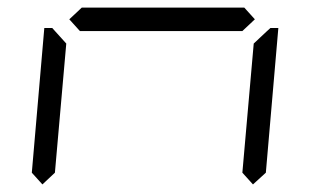

<svg xmlns="http://www.w3.org/2000/svg" viewBox="-20 -551 856 507"><path d="M92 -64 64 -95 97 -477H118L127 -467L155 -436L125 -95ZM163 -500 196 -531H625L653 -500L620 -469H191ZM683 -467 694 -477H715L682 -95L648 -64L620 -95L650 -436Z"/></svg>

Font: DSEG7 Classic Mini
Style: Light Italic
Weight: 300
Italic angle: -5°
Designer: Keshikan(Twitter:@keshinomi_88pro)
Version: Version 0.46